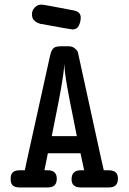

<svg xmlns="http://www.w3.org/2000/svg" viewBox="-20 -822 565 842"><path d="M26.9 -38.1Q25.9 -75.2 64.9 -75.2H88.9L98.1 -119.1L199.2 -576.2Q202.1 -587.4 203.6 -592.3Q205.1 -597.2 210 -605Q214.8 -612.8 223.9 -616Q232.9 -619.1 247.1 -619.1H279.8Q296.9 -619.1 307.4 -610.6Q317.9 -602.1 320.6 -595Q323.2 -587.9 325.2 -576.2L423.8 -125Q429.7 -99.1 435.1 -75.2H457Q498 -75.2 497.1 -38.1Q497.1 0 458 0H334Q293.9 0 293.9 -35.2Q293.9 -75.2 333 -75.2H349.1L333 -149.9H189.9L174.8 -75.2H189.9Q229 -75.2 229 -38.1Q229 0 189.9 0H64.9Q24.9 0 26.9 -38.1ZM120.1 -759.8Q120.1 -775.9 132.1 -788.8Q144 -801.8 162.1 -801.8Q171.9 -801.8 300.3 -776.9Q334.5 -771 334 -745.1Q334 -727.1 325.9 -710Q317.9 -692.9 299.3 -692.9H297.9Q291 -692.9 162.1 -716.8H159.2Q156.2 -717.8 152.6 -719Q148.9 -720.2 144.5 -722.2Q140.1 -724.1 135.5 -727.5Q130.9 -731 127.4 -734.9Q124 -738.8 122.1 -745.4Q120.1 -752 120.1 -759.8ZM207 -225.1H316.9Q314 -242.2 299.6 -312Q285.2 -381.8 274.2 -443.8Q263.2 -505.9 262.2 -541Q259.3 -498 247.1 -430.4Q234.9 -362.8 221.4 -297.9Q208 -232.9 207 -225.1Z"/></svg>

Font: CMU Typewriter Text
Style: Bold
Weight: 700
Version: Version 0.7.0